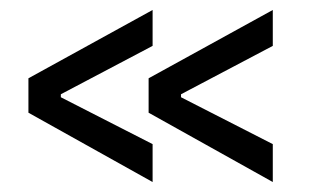

<svg xmlns="http://www.w3.org/2000/svg" viewBox="-20 -455 632 385"><path d="M37 -298 286 -435V-363L102 -266V-260L286 -166V-90L37 -229ZM278 -298 527 -435V-363L343 -266V-260L527 -166V-90L278 -229Z"/></svg>

Font: Uncial Antiqua
Style: Regular
Weight: 400
Designer: Astigmatic (AOETI)
Foundry: Astigmatic (AOETI)
Version: Version 1.000